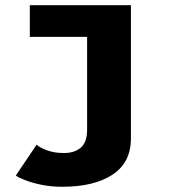

<svg xmlns="http://www.w3.org/2000/svg" viewBox="-20 -520 750 734"><path d="M480.5 -500V9Q480.5 101.5 410 147.8Q339.5 194 218 194Q174.5 194 137.5 186.2Q100.5 178.5 74.8 168.2Q49 158 40.5 151L120 33Q129 42.5 157.5 53.8Q186 65 224.5 65Q264.5 65 288.8 44.5Q313 24 313 -24V-379H94V-500Z"/></svg>

Font: League Mono
Style: Bold
Weight: 700
Width: 6
Designer: Tyler Finck
Foundry: The League of Moveable Type / Tyler Finck
Version: Version 2.300;RELEASE